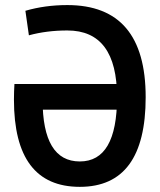

<svg xmlns="http://www.w3.org/2000/svg" viewBox="-20 -723 626 753"><path d="M293 9.8Q34.7 9.8 34.7 -332Q34.7 -348.1 35.2 -363.5Q35.6 -378.9 36.6 -393.6L148.4 -385.7Q147 -359.9 147 -332Q147 -89.8 293 -89.8Q439 -89.8 439 -341.8Q439 -603.5 244.1 -603.5Q163.1 -603.5 93.3 -584.5L79.6 -680.7Q156.7 -703.1 244.1 -703.1Q551.3 -703.1 551.3 -341.8Q551.3 9.8 293 9.8ZM36.6 -293V-393.6H498.5V-293Z"/></svg>

Font: Cascadia Mono Medium
Style: Regular
Weight: 500
Monospace: yes
Designer: Aaron Bell
Foundry: Saja Typeworks
Version: Version 2407.024